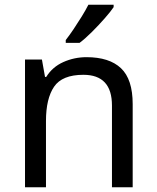

<svg xmlns="http://www.w3.org/2000/svg" viewBox="-20 -786 658 806"><path d="M343 -546Q439 -546 488 -499.5Q537 -453 537 -349V0H450V-343Q450 -472 330 -472Q241 -472 207 -422Q173 -372 173 -278V0H85V-536H156L169 -463H174Q200 -505 246 -525.5Q292 -546 343 -546ZM457 -756Q445 -738 420 -709.5Q395 -681 366.5 -652.5Q338 -624 314 -606H256V-618Q271 -637 288.5 -663Q306 -689 323 -716.5Q340 -744 351 -766H457Z"/></svg>

Font: Noto Sans Carian
Style: Regular
Weight: 400
Designer: Monotype Design Team
Foundry: Monotype Imaging Inc.
Version: Version 2.002; ttfautohint (v1.8.4.7-5d5b)